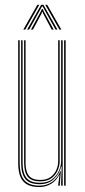

<svg xmlns="http://www.w3.org/2000/svg" viewBox="-20 -766 350 792"><path d="M142.5 5.5Q122.2 5.5 107.2 1.1Q92.2 -3.2 82.2 -11.8Q72.2 -20.2 66.2 -32.4Q60.2 -44.5 57.6 -60.1Q55 -75.8 55 -94.2V-600H61.2V-94.8Q61.2 -72.8 65.1 -55.1Q69 -37.5 78.2 -25.4Q87.5 -13.2 103.5 -6.8Q119.5 -0.2 143.2 -0.2Q173 -0.2 195.6 -16.2Q218.2 -32.2 228.8 -60.2H231L226.8 -7.2V0H220.2V-5L225.5 -44.8H224.2Q213.5 -22 191.5 -8.2Q169.5 5.5 142.5 5.5ZM244.5 0V-600H250.8V0ZM145.5 -18Q126.5 -18 113.8 -23.1Q101 -28.2 93.5 -38.1Q86 -48 82.8 -62.5Q79.5 -77 79.5 -95.8V-600H85.5V-96Q85.5 -72 91.1 -56Q96.8 -40 109.9 -31.9Q123 -23.8 146 -23.8Q172.2 -23.8 188.6 -35.6Q205 -47.5 212.5 -65.4Q220 -83.2 220 -100.8V-600H226.2V-101Q226.2 -82.8 218.1 -63.4Q210 -44 192.4 -31Q174.8 -18 145.5 -18ZM144 -6.2Q102 -6.2 84.6 -27.6Q67.2 -49 67.2 -95V-600H73.2V-95.2Q73.2 -52.5 89.4 -32.2Q105.5 -12 145 -12Q175.8 -12 195 -26.5Q214.2 -41 223.2 -61.9Q232.2 -82.8 232.2 -101.2V-600H238.5V0H232.2V-15L234.5 -78.8H232.2Q226.2 -50.5 203 -28.2Q179.8 -6 144 -6.2ZM76.2 -644 134.2 -746.2H142.2L84.2 -644ZM92 -644 149.8 -746.2H159.2L217 -644H209L161.5 -729L156 -739.5H153.2L147.5 -729L100.2 -644ZM107.8 -644 147 -716.2 152.8 -728.8H156.2L162 -716.2L201.5 -644H193.2L157.5 -711L155.8 -717H153.5L151.8 -711L116 -644ZM225 -644 166.8 -746.2H174.8L233 -644Z"/></svg>

Font: Big Shoulders Inline Display Thin ExtraLight
Style: Regular
Weight: 250
Version: Version 2.002